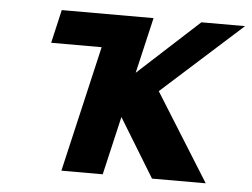

<svg xmlns="http://www.w3.org/2000/svg" viewBox="-44 -594 849 648"><g transform="rotate(5 380.5 -270.0)"><path d="M451 -540 407 -351 613 -540H761L490 -296L675 0H493L372 -198L326 0H186L285 -427H114L140 -540Z"/></g></svg>

Font: Miedinger
Style: Bold-Italic
Weight: 700
Italic angle: -13°
Version: Version 001.000